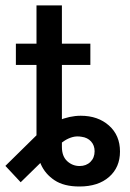

<svg xmlns="http://www.w3.org/2000/svg" viewBox="-51 -676 477 705"><path d="M240.7 8.8Q183.6 8.8 149.2 -14.2Q114.7 -37.1 98.9 -73.2Q83 -109.4 83 -148.4V-312H176.3V-136.7Q176.3 -102.1 195.8 -84.2Q215.3 -66.4 241.2 -66.4Q265.6 -66.4 281 -81.5Q296.4 -96.7 296.4 -120.6Q296.4 -142.1 283.4 -156.5Q270.5 -170.9 248.5 -173.8Q231.4 -176.8 216.3 -172.9Q201.2 -168.9 187.5 -160.4Q173.8 -151.9 160.6 -139.6L24.9 -6.8L-31.2 -66.9L85 -181.2Q118.7 -214.8 161.9 -232.9Q205.1 -251 245.6 -251Q308.6 -251 349.1 -215.1Q389.6 -179.2 389.6 -119.6Q389.6 -61.5 349.6 -26.4Q309.6 8.8 240.7 8.8ZM83 -195.3V-656.2H176.3V-195.3ZM7.3 -437.5V-515.6H280.8V-437.5Z"/></svg>

Font: Inter Cardless Display
Style: Regular
Weight: 400
Designer: Rasmus Andersson
Foundry: rsms
Version: Version 4.001;git-9221beed3